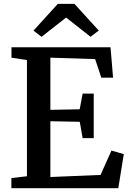

<svg xmlns="http://www.w3.org/2000/svg" viewBox="-20 -992 682 1012"><path d="M122 -63V-675.5L40.5 -688V-743H562.5L576 -582.5H514L481.5 -680.5L245.5 -688V-413L400 -416L415.5 -498.5H474V-264H415.5L400.5 -350L245.5 -353V-59L510 -70L567.5 -198.5L632.5 -179.5L603.5 0H40V-53.5ZM199 -798 156.5 -830.5 284.5 -971.5H372.5L500.5 -831L457.5 -798L328.5 -899.5Z"/></svg>

Font: Merriweather SemiBold
Style: Regular
Weight: 600
Version: Version 2.100